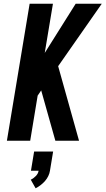

<svg xmlns="http://www.w3.org/2000/svg" viewBox="-20 -755 566 1030"><path d="M17 0 139 -735H264L220 -471L386 -735H526L292 -400L404 0H277L201 -270L182 -242L142 0ZM171 255 145 209Q160 202 172.5 189Q185 176 187 161H146L163 58H265L248 161Q246 175 239 189.5Q232 204 221.5 216Q211 228 198 238Q185 248 171 255Z"/></svg>

Font: Iosevka SS04 Extrabold
Style: Italic
Weight: 800
Italic angle: -9°
Monospace: yes
Designer: Belleve Invis
Foundry: Belleve Invis
Version: Version 19.0.0; ttfautohint (v1.8.4)